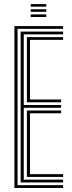

<svg xmlns="http://www.w3.org/2000/svg" viewBox="-20 -929 355 949"><path d="M51.2 0V-800H292V-786.5H66.8V-13.8H292V0ZM112.8 -54.5V-382.8H282V-369H128.2V-68.2H292V-54.5ZM82 -27.2V-772.8H292V-759.2H97.5V-410H282V-396.2H97.5V-41H292V-27.2ZM112.8 -423.5V-745.5H292V-732H128.2V-437.2H282V-423.5ZM131.8 -896V-908.8H208.8V-896ZM131.8 -845V-857.8H208.8V-845ZM131.8 -870.5V-883.2H208.8V-870.5Z"/></svg>

Font: Big Shoulders Inline Display Thin Medium
Style: Regular
Weight: 500
Version: Version 2.002